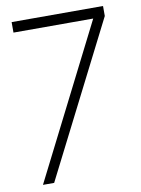

<svg xmlns="http://www.w3.org/2000/svg" viewBox="-81 -755 594 811"><g transform="rotate(-10 216.5 -350.0)"><path d="M85 0 418 -657V-700H26V-655H368L37 0Z"/></g></svg>

Font: Advent Pro Light
Style: Regular
Weight: 300
Version: Version 3.000